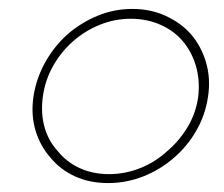

<svg xmlns="http://www.w3.org/2000/svg" viewBox="-20 -404 502 430"><path d="M55 -188Q49 -147 59.5 -112Q70 -77 93 -51Q115 -24 148 -9Q181 6 222 6Q263 6 301 -9Q339 -24 370 -51Q400 -77 420 -112Q440 -147 446 -188Q452 -228 441.5 -264Q431 -300 408 -327Q385 -353 351 -368.5Q317 -384 277 -384Q235 -384 198 -368.5Q161 -353 131 -327Q101 -300 81 -264Q61 -228 55 -188ZM76 -188Q81 -224 98.5 -255.5Q116 -287 143 -311Q170 -335 203.5 -348.5Q237 -362 273 -362Q309 -362 339.5 -348.5Q370 -335 390 -311Q410 -287 419 -255.5Q428 -224 424 -188Q419 -151 400.5 -120Q382 -89 355 -66Q328 -41 294 -27.5Q260 -14 224 -14Q188 -14 158.5 -27.5Q129 -41 109 -66Q88 -89 79.5 -120Q71 -151 76 -188Z"/></svg>

Font: Josefin Slab ExtraLight
Style: Italic
Weight: 250
Italic angle: -12°
Designer: Santiago Orozco
Foundry: Typemade
Version: Version 2.100